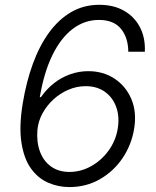

<svg xmlns="http://www.w3.org/2000/svg" viewBox="-20 -757 640 787"><path d="M264.2 9.8Q218.3 9.8 177 -8.3Q135.7 -26.4 106.9 -66.4Q78.1 -106.4 67.9 -172.4Q57.6 -238.3 73.2 -333.5Q87.9 -422.4 115 -496.3Q142.1 -570.3 181.6 -624.3Q221.2 -678.2 272.5 -707.8Q323.7 -737.3 386.7 -737.3Q445.8 -737.3 488.5 -712.9Q531.2 -688.5 553.7 -645.3Q576.2 -602.1 573.7 -544.9H505.9Q505.4 -603 475.6 -639.2Q445.8 -675.3 385.3 -675.3Q326.2 -675.3 277.6 -638.2Q229 -601.1 194.6 -530.5Q160.2 -460 143.1 -358.9H147.9Q171.4 -392.6 201.7 -416.3Q231.9 -439.9 267.8 -452.6Q303.7 -465.3 341.8 -465.3Q402.8 -465.3 449.5 -434.6Q496.1 -403.8 518.6 -350.6Q541 -297.4 529.8 -229Q519 -163.1 482.4 -108.9Q445.8 -54.7 389.6 -22.5Q333.5 9.8 264.2 9.8ZM264.6 -52.2Q311 -52.2 353.3 -75.7Q395.5 -99.1 424.8 -139.4Q454.1 -179.7 462.4 -228.5Q470.7 -277.3 456.8 -317.1Q442.9 -356.9 410.4 -380.4Q377.9 -403.8 331.1 -403.8Q294.9 -403.8 261 -389.4Q227.1 -375 199.5 -349.9Q171.9 -324.7 154.3 -292.5Q136.7 -260.3 133.3 -224.1Q129.4 -174.8 143.8 -135.7Q158.2 -96.7 189.2 -74.5Q220.2 -52.2 264.6 -52.2Z"/></svg>

Font: Inter Light
Style: Italic
Weight: 300
Italic angle: -9.3988°
Designer: Rasmus Andersson
Foundry: rsms
Version: Version 4.001;git-66647c0bb